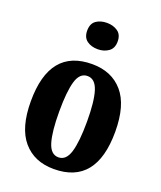

<svg xmlns="http://www.w3.org/2000/svg" viewBox="-143 -859 805 960"><g transform="rotate(20 259.5 -379.0)"><path d="M258 10Q154 10 94.5 -59.5Q35 -129 35 -270Q35 -549 261 -549Q365 -549 424.5 -480Q484 -411 484 -270Q484 10 258 10ZM260 -53Q301 -53 317.5 -108Q334 -163 334 -270Q334 -377 317 -431Q300 -485 259 -485Q218 -485 202 -431Q186 -377 186 -270Q186 -163 202.5 -108Q219 -53 260 -53ZM260 -628Q225 -628 202 -645Q179 -662 179 -698Q179 -735 202 -751.5Q225 -768 260 -768Q293 -768 317 -751.5Q341 -735 341 -698Q341 -662 317 -645Q293 -628 260 -628Z"/></g></svg>

Font: Noto Serif ExtraCondensed ExtraBold
Style: Regular
Weight: 800
Width: 2
Designer: Monotype Design Team
Foundry: Monotype Imaging Inc.
Version: Version 2.013; ttfautohint (v1.8.4.7-5d5b)